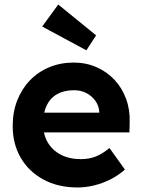

<svg xmlns="http://www.w3.org/2000/svg" viewBox="-20 -817 626 847"><path d="M36 -261Q36 -323 56 -374Q76 -425 112 -462.5Q148 -500 197.5 -520.5Q247 -541 305 -541Q359 -541 405 -521Q451 -501 484.5 -465.5Q518 -430 536 -381.5Q554 -333 552 -277L551 -233H126L103 -320H434L418 -302V-324Q416 -351 400.5 -372.5Q385 -394 361 -406.5Q337 -419 307 -419Q263 -419 232.5 -402Q202 -385 186 -352Q170 -319 170 -272Q170 -224 190.5 -189Q211 -154 248.5 -134.5Q286 -115 337 -115Q372 -115 401 -126Q430 -137 463 -164L531 -69Q502 -43 467 -25.5Q432 -8 395 1Q358 10 322 10Q236 10 171.5 -25Q107 -60 71.5 -121Q36 -182 36 -261ZM361 -595 166 -700 237 -797 404 -661Z"/></svg>

Font: Mach SemiBold
Style: Regular
Weight: 600
Version: Version 1.002